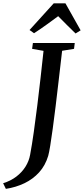

<svg xmlns="http://www.w3.org/2000/svg" viewBox="-110 -1010 522 1193"><path d="M-73.5 163.5 -90.5 128.5Q-43.5 114 -8.5 87.2Q26.5 60.5 48.2 25.8Q70 -9 77 -47.5Q89 -111.5 100 -190.2Q111 -269 121.8 -355Q132.5 -441 142.2 -527.8Q152 -614.5 160.5 -694L89.5 -706.5L94.5 -743H354.5L350 -706.5L276 -694.5Q265 -601 255 -513.5Q245 -426 235.5 -348.8Q226 -271.5 217.5 -209.2Q209 -147 202 -104Q195 -61 189.5 -41.5Q171.5 18.5 133.2 60.8Q95 103 41.8 128.5Q-11.5 154 -73.5 163.5ZM73.5 -823.5 224 -989.5H296.5L391 -821.5L359.5 -802Q332 -828.5 305 -855.5Q278 -882.5 251.5 -909.5Q214.5 -882.5 178.5 -856.2Q142.5 -830 101.5 -803.5Z"/></svg>

Font: Merriweather 60pt Medium
Style: Italic
Weight: 500
Italic angle: -7.8°
Version: Version 2.101